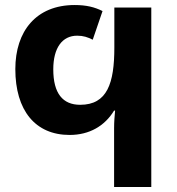

<svg xmlns="http://www.w3.org/2000/svg" viewBox="-20 -744 706 764"><path d="M434 0H582V-714H435V-555C435 -413 407 -327 299 -327C230 -327 192 -372 192 -468C192 -554 228 -602 287 -602C312 -602 329 -596 349 -586L388 -700C356 -716 323 -724 277 -724C124 -724 41 -620 41 -469C41 -305 120 -207 257 -207C336 -207 397 -243 434 -304H438C436 -281 434 -261 434 -234Z"/></svg>

Font: Noto Sans Display
Style: Bold
Weight: 700
Designer: Monotype Design Team
Foundry: Monotype Imaging Inc.
Version: Version 1.900